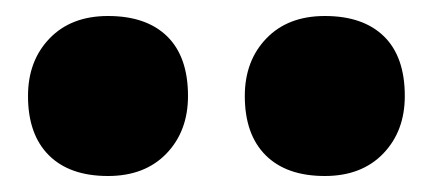

<svg xmlns="http://www.w3.org/2000/svg" viewBox="-20 -834 540 240"><path d="M386 -614Q338 -614 312 -640Q286 -666 286 -714Q286 -758 313 -786Q340 -814 386 -814Q434 -814 460 -788.5Q486 -763 486 -714Q486 -670 459 -642Q432 -614 386 -614ZM115 -614Q67 -614 41 -640Q15 -666 15 -714Q15 -758 42 -786Q69 -814 115 -814Q163 -814 189 -788.5Q215 -763 215 -714Q215 -670 188 -642Q161 -614 115 -614Z"/></svg>

Font: Lexend Giga Black
Style: Regular
Weight: 900
Designer: Bonnie Shaver-Troup, Thomas Jockin
Foundry: Lexend
Version: Version 1.007